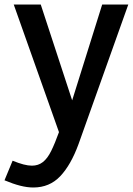

<svg xmlns="http://www.w3.org/2000/svg" viewBox="-63 -589 590 853"><path d="M507 -569 286 51Q252 144 204.5 194Q157 244 85 244Q58 244 26.5 236Q-5 228 -43 212L-7 125Q20 136 41 141.5Q62 147 79 147Q107 147 127.5 131Q148 115 164.5 81.5Q181 48 199 -2L-2 -569H118L276 -87H240L391 -569Z"/></svg>

Font: Yaldevi ExtraLight SemiBold
Style: Regular
Weight: 600
Version: Version 1.100